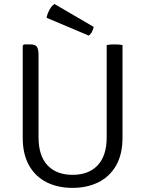

<svg xmlns="http://www.w3.org/2000/svg" viewBox="-20 -902 706 934"><path d="M576 -233Q576 -151.5 544.8 -97Q513.5 -42.5 458.5 -15.2Q403.5 12 332.5 12Q262 12 207.2 -15.2Q152.5 -42.5 121.5 -97Q90.5 -151.5 90.5 -233V-680L96.5 -686H127.5Q152.5 -686 160 -673.5Q167.5 -661 167.5 -636.5V-234Q167.5 -144.5 211 -98Q254.5 -51.5 333 -51.5Q411.5 -51.5 455.2 -98Q499 -144.5 499 -234V-683Q513.5 -686 536.5 -686Q560 -686 576 -683ZM245 -882.5 436 -771Q433.5 -760.5 427.8 -748.2Q422 -736 411.5 -729L206.5 -815.5Q210.5 -835.5 220.8 -854.5Q231 -873.5 245 -882.5Z"/></svg>

Font: Signika SC Light
Style: Regular
Weight: 300
Designer: Anna Giedryś
Foundry: Anna Giedryś
Version: Version 2.000; ttfautohint (v1.8.3) -l 8 -r 50 -G 200 -x 9 -